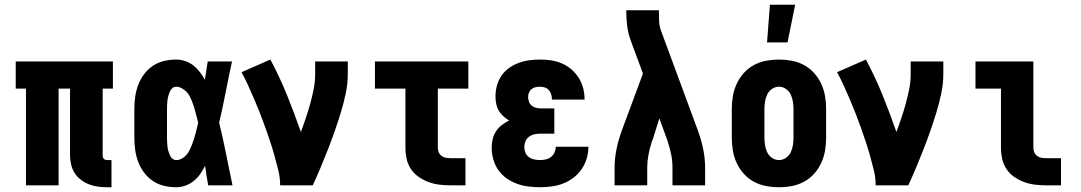

<svg xmlns="http://www.w3.org/2000/svg" viewBox="-20 -778 4540 806"><path d="M431 8Q411 8 391.5 5.5Q372 3 354 -4Q336 -11 320 -23Q304 -35 293.5 -51.5Q283 -68 278.5 -87.5Q274 -107 274 -126V-406H226V0H89V-406H46V-520H454V-406H411V-126Q411 -122 412 -118Q413 -114 416 -111Q419 -108 423 -107Q427 -106 431 -106H448V8Z M720 8Q694 8 668.5 2Q643 -4 621.5 -18.5Q600 -33 584.5 -54Q569 -75 560 -99Q551 -123 547.5 -148.5Q544 -174 544 -200V-320Q544 -346 547.5 -371.5Q551 -397 560 -421Q569 -445 584.5 -466Q600 -487 621.5 -501.5Q643 -516 668.5 -522Q694 -528 720 -528Q739 -528 758 -521.5Q777 -515 792 -503Q807 -491 819 -475.5Q831 -460 840 -443Q843 -462 846 -481.5Q849 -501 852 -520H954Q940 -456 927.5 -391.5Q915 -327 900 -263Q916 -198 929 -132Q942 -66 956 0H854Q850 -20 847 -40.5Q844 -61 841 -82Q832 -64 820.5 -47.5Q809 -31 793.5 -18.5Q778 -6 759 1Q740 8 720 8ZM720 -106Q732 -106 743 -112Q754 -118 762 -127Q770 -136 775.5 -147Q781 -158 785.5 -169.5Q790 -181 793.5 -192.5Q797 -204 800.5 -216Q804 -228 806.5 -239.5Q809 -251 812 -263Q809 -275 806 -286.5Q803 -298 800 -309Q797 -320 793.5 -331.5Q790 -343 785.5 -354Q781 -365 775.5 -375.5Q770 -386 761.5 -394Q753 -402 742 -408Q731 -414 720 -414Q710 -414 703 -407.5Q696 -401 692.5 -392.5Q689 -384 686.5 -375Q684 -366 683 -357Q682 -348 681.5 -338.5Q681 -329 681 -320V-200Q681 -191 681.5 -181.5Q682 -172 683 -163Q684 -154 686.5 -145Q689 -136 692.5 -127.5Q696 -119 703 -112.5Q710 -106 720 -106Z M1156 0Q1156 -32 1148.5 -62.5Q1141 -93 1132.5 -123.5Q1124 -154 1114 -184Q1104 -214 1093.5 -243.5Q1083 -273 1071.5 -302.5Q1060 -332 1047.5 -361Q1035 -390 1022 -418.5Q1009 -447 994 -475L1115 -528Q1154 -455 1185 -378.5Q1216 -302 1243 -224Q1254 -253 1264 -283Q1274 -313 1282.5 -343.5Q1291 -374 1297 -405Q1303 -436 1303 -468V-520H1440V-468Q1440 -427 1431.5 -386.5Q1423 -346 1411 -306.5Q1399 -267 1385.5 -228.5Q1372 -190 1357 -151.5Q1342 -113 1326 -75Q1310 -37 1293 0Z M1870 0Q1846 0 1823 -3Q1800 -6 1778.5 -14Q1757 -22 1737.5 -35.5Q1718 -49 1705 -68.5Q1692 -88 1687 -111Q1682 -134 1682 -157V-406H1554V-520H1946V-406H1818V-157Q1818 -147 1822 -138Q1826 -129 1833.5 -123.5Q1841 -118 1850.5 -116Q1860 -114 1870 -114H1934V0Z M2248 8Q2223 8 2198.5 5Q2174 2 2150.5 -6.5Q2127 -15 2106.5 -29.5Q2086 -44 2072 -64Q2058 -84 2051 -108.5Q2044 -133 2044 -157Q2044 -175 2048 -193Q2052 -211 2062 -226.5Q2072 -242 2086.5 -253Q2101 -264 2117 -272Q2104 -280 2092.5 -290.5Q2081 -301 2073.5 -314Q2066 -327 2063 -342.5Q2060 -358 2060 -373Q2060 -396 2066 -418.5Q2072 -441 2085 -460Q2098 -479 2117 -492.5Q2136 -506 2157.5 -514Q2179 -522 2201.5 -525Q2224 -528 2247 -528Q2271 -528 2294.5 -524.5Q2318 -521 2339.5 -511.5Q2361 -502 2379 -486.5Q2397 -471 2409.5 -451Q2422 -431 2428 -408Q2434 -385 2434 -361V-360H2297Q2297 -371 2294 -381Q2291 -391 2284.5 -399Q2278 -407 2268 -410.5Q2258 -414 2247 -414Q2238 -414 2228.5 -412Q2219 -410 2211.5 -404Q2204 -398 2200.5 -389Q2197 -380 2197 -371Q2197 -361 2200.5 -351Q2204 -341 2212 -334.5Q2220 -328 2230 -325.5Q2240 -323 2250 -323H2307V-217H2250Q2237 -217 2224.5 -214.5Q2212 -212 2201.5 -204.5Q2191 -197 2186 -185Q2181 -173 2181 -160Q2181 -148 2186 -136.5Q2191 -125 2201 -118Q2211 -111 2223.5 -108.5Q2236 -106 2248 -106Q2260 -106 2272 -109Q2284 -112 2293.5 -119.5Q2303 -127 2308 -138.5Q2313 -150 2313 -162H2450Q2450 -137 2443 -113Q2436 -89 2422 -68.5Q2408 -48 2388 -32.5Q2368 -17 2345 -8Q2322 1 2297 4.5Q2272 8 2248 8Z M2560 0V-74Q2560 -114 2568.5 -154Q2577 -194 2591 -232L2679 -469L2627 -610Q2617 -638 2613 -668Q2609 -698 2609 -728V-735H2746V-728Q2746 -708 2747 -688Q2748 -668 2755 -649L2909 -232Q2923 -194 2931.5 -154Q2940 -114 2940 -74V0H2803V-74Q2803 -102 2797.5 -129.5Q2792 -157 2783 -184V-185Q2782 -187 2781.5 -189Q2781 -191 2780 -193L2748 -281L2721 -195Q2719 -191 2717.5 -187Q2716 -183 2715 -179Q2707 -154 2702 -127Q2697 -100 2697 -74V0Z M3250 8Q3223 8 3196 3Q3169 -2 3145 -15Q3121 -28 3102.5 -48.5Q3084 -69 3072.5 -94Q3061 -119 3056.5 -146Q3052 -173 3052 -200V-320Q3052 -347 3056.5 -374Q3061 -401 3072.5 -426Q3084 -451 3102.5 -471.5Q3121 -492 3145 -505Q3169 -518 3196 -523Q3223 -528 3250 -528Q3277 -528 3304 -523Q3331 -518 3355 -505Q3379 -492 3397.5 -471.5Q3416 -451 3427.5 -426Q3439 -401 3443.5 -374Q3448 -347 3448 -320V-200Q3448 -173 3443.5 -146Q3439 -119 3427.5 -94Q3416 -69 3397.5 -48.5Q3379 -28 3355 -15Q3331 -2 3304 3Q3277 8 3250 8ZM3250 -106Q3266 -106 3279.5 -115.5Q3293 -125 3299.5 -139Q3306 -153 3308.5 -168.5Q3311 -184 3311 -200V-320Q3311 -336 3308.5 -351.5Q3306 -367 3299.5 -381Q3293 -395 3279.5 -404.5Q3266 -414 3250 -414Q3234 -414 3220.5 -404.5Q3207 -395 3200.5 -381Q3194 -367 3191.5 -351.5Q3189 -336 3189 -320V-200Q3189 -184 3191.5 -168.5Q3194 -153 3200.5 -139Q3207 -125 3220.5 -115.5Q3234 -106 3250 -106ZM3200 -600 3212 -758H3318L3286 -600Z M3656 0Q3656 -32 3648.5 -62.5Q3641 -93 3632.5 -123.5Q3624 -154 3614 -184Q3604 -214 3593.5 -243.5Q3583 -273 3571.5 -302.5Q3560 -332 3547.5 -361Q3535 -390 3522 -418.5Q3509 -447 3494 -475L3615 -528Q3654 -455 3685 -378.5Q3716 -302 3743 -224Q3754 -253 3764 -283Q3774 -313 3782.5 -343.5Q3791 -374 3797 -405Q3803 -436 3803 -468V-520H3940V-468Q3940 -427 3931.5 -386.5Q3923 -346 3911 -306.5Q3899 -267 3885.5 -228.5Q3872 -190 3857 -151.5Q3842 -113 3826 -75Q3810 -37 3793 0Z M4370 0Q4346 0 4323 -3Q4300 -6 4278.5 -14Q4257 -22 4237.5 -35.5Q4218 -49 4205 -68.5Q4192 -88 4187 -111Q4182 -134 4182 -157V-406H4075V-520H4318V-157Q4318 -147 4322 -138Q4326 -129 4333.5 -123.5Q4341 -118 4350.5 -116Q4360 -114 4370 -114H4434V0Z"/></svg>

Font: Iosevka Curly Slab Heavy
Style: Regular
Weight: 900
Monospace: yes
Designer: Belleve Invis
Foundry: Belleve Invis
Version: Version 22.1.2; ttfautohint (v1.8.4)